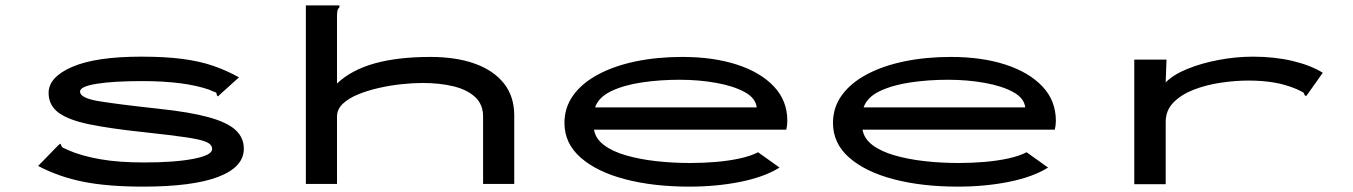

<svg xmlns="http://www.w3.org/2000/svg" viewBox="-20 -685 5040 715"><path d="M512 10Q382 10 291 -8Q200 -26 122 -67L196 -143L204 -150L208 -145Q209 -137 215.5 -134.5Q222 -132 236 -125Q285 -104 353.5 -92Q422 -80 516 -80Q631 -80 700.5 -93.5Q770 -107 770 -130Q770 -147 748 -156.5Q726 -166 670.5 -174Q615 -182 514 -193Q391 -206 313 -222Q235 -238 198 -265.5Q161 -293 161 -339Q161 -398 249 -436Q337 -474 506 -474Q596 -474 660 -465.5Q724 -457 773.5 -440Q823 -423 870 -397L799 -333L792 -326L787 -331Q788 -340 781 -342Q774 -344 759 -351Q667 -383 510 -383Q402 -383 340 -373Q278 -363 278 -344Q278 -320 346.5 -308.5Q415 -297 571 -280Q685 -268 755 -249Q825 -230 856.5 -201.5Q888 -173 888 -131Q888 -63 793 -26.5Q698 10 512 10Z M1119 -665H1244V-658Q1238 -652 1236.5 -645Q1235 -638 1235 -621V-374Q1289 -425 1375.5 -449Q1462 -473 1583 -473Q1678 -473 1748 -448Q1818 -423 1856.5 -374.5Q1895 -326 1895 -255V0H1779V-251Q1779 -296 1749.5 -323.5Q1720 -351 1669 -363.5Q1618 -376 1553 -376Q1518 -376 1475.5 -371.5Q1433 -367 1391 -357.5Q1349 -348 1313.5 -333.5Q1278 -319 1256.5 -298.5Q1235 -278 1235 -251V0H1119Z M2547 10Q2413 10 2308 -17.5Q2203 -45 2142.5 -98Q2082 -151 2082 -227Q2082 -285 2115 -330.5Q2148 -376 2208 -408Q2268 -440 2348 -456.5Q2428 -473 2521 -473Q2636 -473 2724 -444.5Q2812 -416 2862 -363Q2912 -310 2912 -235Q2912 -227 2911 -218.5Q2910 -210 2908 -202H2192Q2198 -168 2229.5 -144.5Q2261 -121 2311 -106.5Q2361 -92 2422.5 -85Q2484 -78 2551 -78Q2598 -78 2646 -82Q2694 -86 2735 -95Q2776 -104 2803 -118L2883 -61Q2827 -26 2738 -8Q2649 10 2547 10ZM2196 -285H2798Q2794 -320 2752.5 -342.5Q2711 -365 2646.5 -376.5Q2582 -388 2511 -388Q2437 -388 2370 -378Q2303 -368 2256 -345.5Q2209 -323 2196 -285Z M3547 10Q3413 10 3308 -17.5Q3203 -45 3142.5 -98Q3082 -151 3082 -227Q3082 -285 3115 -330.5Q3148 -376 3208 -408Q3268 -440 3348 -456.5Q3428 -473 3521 -473Q3636 -473 3724 -444.5Q3812 -416 3862 -363Q3912 -310 3912 -235Q3912 -227 3911 -218.5Q3910 -210 3908 -202H3192Q3198 -168 3229.5 -144.5Q3261 -121 3311 -106.5Q3361 -92 3422.5 -85Q3484 -78 3551 -78Q3598 -78 3646 -82Q3694 -86 3735 -95Q3776 -104 3803 -118L3883 -61Q3827 -26 3738 -8Q3649 10 3547 10ZM3196 -285H3798Q3794 -320 3752.5 -342.5Q3711 -365 3646.5 -376.5Q3582 -388 3511 -388Q3437 -388 3370 -378Q3303 -368 3256 -345.5Q3209 -323 3196 -285Z M4204 -463H4324L4321 -378Q4349 -407 4402 -428.5Q4455 -450 4519.5 -462Q4584 -474 4646 -474Q4726 -474 4793.5 -458Q4861 -442 4906 -414L4850 -335L4844 -327L4838 -331Q4837 -339 4830.5 -342.5Q4824 -346 4809 -353Q4766 -371 4722.5 -378Q4679 -385 4630 -385Q4580 -385 4526 -377Q4472 -369 4425.5 -351Q4379 -333 4350 -303.5Q4321 -274 4321 -231V1H4204Z"/></svg>

Font: Inconsolata UltraExpanded SemiBold
Style: Regular
Weight: 600
Width: 9
Monospace: yes
Designer: Raph Levien, Cyreal, Brenton Simpson
Foundry: Raph Levien, Cyreal, Google
Version: Version 3.001; ttfautohint (v1.8.2.53-6de2)